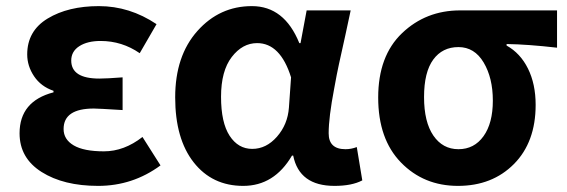

<svg xmlns="http://www.w3.org/2000/svg" viewBox="-20 -594 1855 628"><path d="M505 -53Q414 14 301 14Q188 14 116 -31.5Q44 -77 44 -158Q44 -263 155 -292V-297Q114 -311 91.5 -344.5Q69 -378 69 -416Q69 -493 136 -533.5Q203 -574 303.5 -574Q404 -574 492 -515L437 -420Q379 -460 309 -460Q266 -460 239.5 -443Q213 -426 213 -396Q213 -337 305 -337Q329 -337 381 -341V-234Q301 -239 287 -239Q188 -239 188 -172Q188 -138 221 -118.5Q254 -99 320 -99Q386 -99 446 -146Z M935 -85Q877 14 775.5 14Q674 14 613.5 -63Q553 -140 553 -275.5Q553 -411 625.5 -492.5Q698 -574 804 -574Q910 -574 959 -453H963L983 -560H1127Q1124 -544 1109.5 -478.5Q1095 -413 1088.5 -383.5Q1082 -354 1073 -304Q1055 -210 1055 -158Q1055 -106 1110 -106Q1129 -106 1147 -113L1165 -4Q1131 14 1074 14Q959 14 939 -85ZM925 -242 932 -341Q897 -453 821 -453Q773 -453 738 -407.5Q703 -362 703 -277.5Q703 -193 731 -150Q759 -107 805 -107Q851 -107 886 -147Q921 -187 925 -242Z M1485 -560H1802V-438Q1706 -449 1637 -450V-445Q1682 -420 1707 -369.5Q1732 -319 1732 -251Q1732 -129 1661 -57.5Q1590 14 1478 14Q1366 14 1291.5 -62.5Q1217 -139 1217 -275Q1217 -411 1295 -485.5Q1373 -560 1485 -560ZM1367 -276.5Q1367 -195 1397.5 -150.5Q1428 -106 1479.5 -106Q1531 -106 1561.5 -148.5Q1592 -191 1592 -265Q1592 -339 1562 -389.5Q1532 -440 1479.5 -440Q1427 -440 1397 -399Q1367 -358 1367 -276.5Z"/></svg>

Font: Swei Fan Sans CJK TC
Style: Bold
Weight: 700
Version: Version 2.130